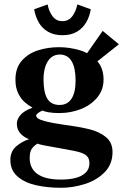

<svg xmlns="http://www.w3.org/2000/svg" viewBox="-20 -642 570 889"><path d="M28 98.5Q28 59 55 35.8Q82 12.5 115 2.5Q92.5 -5 75.2 -23.2Q58 -41.5 58 -70Q58 -89.5 74.5 -109.2Q91 -129 130.5 -143.5Q110.5 -155 94 -169.2Q77.5 -183.5 64.5 -209.5Q51.5 -235.5 51.5 -273.5Q51.5 -327.5 81 -361Q110.5 -394.5 156.2 -409Q202 -423.5 253 -423.5Q302 -423.5 349 -409.5Q396 -395.5 427.8 -361.8Q459.5 -328 459.5 -273.5Q459.5 -226.5 430.8 -191.2Q402 -156 355 -137.2Q308 -118.5 255 -118.5Q226 -118.5 205.8 -122Q185.5 -125.5 177 -130Q164.5 -125 156 -118.5Q147.5 -112 147.5 -107Q147.5 -91.5 186 -81.5Q224.5 -71.5 275.5 -64.5Q350 -54.5 395.2 -43.2Q440.5 -32 470.8 -7Q501 18 501 62Q501 119 463.8 156.2Q426.5 193.5 371.5 210.5Q316.5 227.5 263 227.5Q197.5 227.5 145 215.2Q92.5 203 60.2 174.2Q28 145.5 28 98.5ZM394 114Q394 92.5 382.8 81Q371.5 69.5 349.2 63Q327 56.5 280 48.5Q206 35.5 183.5 31Q161 26.5 153.5 23Q136 33.5 126.8 47.5Q117.5 61.5 117.5 89.5Q117.5 138.5 154 164Q190.5 189.5 262.5 189.5Q300.5 189.5 329.8 182Q359 174.5 376.5 157.5Q394 140.5 394 114ZM330 -269.5Q330 -328 311.5 -358.8Q293 -389.5 256.5 -389.5Q233 -389.5 216.2 -375.5Q199.5 -361.5 190.5 -335.5Q181.5 -309.5 181.5 -274Q181.5 -214 199.2 -185Q217 -156 256 -156Q292.5 -156 311.2 -185Q330 -214 330 -269.5ZM376 -385.5 455.5 -499 530.5 -437 416.5 -346.5ZM269 -479Q229.5 -479 202 -495.2Q174.5 -511.5 159.2 -538.5Q144 -565.5 138 -599L200.5 -621.5Q206 -590.5 223 -567.2Q240 -544 269 -544Q298 -544 315 -567.2Q332 -590.5 338 -621.5L400.5 -599Q394.5 -565 379 -538.2Q363.5 -511.5 336.2 -495.2Q309 -479 269 -479Z"/></svg>

Font: Didactic
Style: Regular
Weight: 400
Designer: Tyler Finck
Foundry: Etcetera Type Co
Version: Version 3.007;FEAKit 1.0